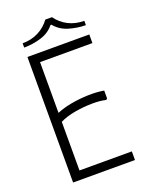

<svg xmlns="http://www.w3.org/2000/svg" viewBox="-158 -929 766 1006"><g transform="rotate(-20 225.0 -426.0)"><path d="M415 -700V-652H123V-369Q158 -384 204 -392.5Q250 -401 299 -402.5Q348 -404 388 -397V-353L381 -347Q351 -355 304 -354.5Q257 -354 208 -345.5Q159 -337 123 -319V-48H415V0H70V-700ZM225 -852H262Q288 -816 327 -796Q366 -776 415 -776V-752Q369 -752 322 -766Q275 -780 246 -816H241Q212 -780 165 -766Q118 -752 71 -752V-776Q121 -776 160.5 -796.5Q200 -817 225 -852Z"/></g></svg>

Font: Phudu Light Light
Style: Regular
Weight: 300
Version: Version 1.005;gftools[0.9.23]